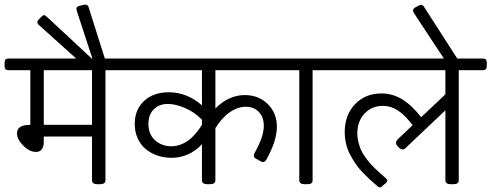

<svg xmlns="http://www.w3.org/2000/svg" viewBox="-45 -805 2147 839"><path d="M520.4 -549.3Q538.2 -549.3 538.2 -532.3V-515.3Q538.2 -498.2 520.4 -498.2H415.8V-17Q415.8 0 391.2 0H381.7Q357.1 0 357.1 -17V-208.5H146.3V-183.5Q146.3 -165.3 137.9 -153.2Q129.6 -141.1 112.2 -141.1Q84.4 -141.1 56.9 -168.5Q29.3 -195.8 29.3 -223.1Q29.3 -259.6 87.6 -259.6V-498.2H-7.1Q-25 -498.2 -25 -515.3V-532.3Q-25 -549.3 -7.1 -549.3ZM357.1 -259.6V-498.2H146.3V-259.6Z M417.4 -535.9 367 -522.8 362.3 -538.2 334.5 -507.3 125.2 -695.6Q118.5 -701.1 118.5 -707.9Q118.5 -714.2 123.7 -719.4L135.6 -731.3Q143.1 -738.8 147.8 -738.8Q152.6 -738.8 159.3 -732.1L359.9 -545.4L290.1 -759Q288.9 -762.6 288.9 -765.4Q288.9 -776.9 301.2 -779.2L320.7 -784Q323 -784.8 326.6 -784.8Q339.7 -784.8 342.1 -773.7Z M1206.9 -549.3Q1223.9 -549.3 1223.9 -532.3V-515.3Q1223.9 -498.2 1206.9 -498.2H896.2V-331.4Q955.6 -389.6 1024.2 -389.6Q1085.2 -389.6 1125 -350.4Q1164.9 -311.1 1164.9 -250.9Q1164.9 -188.7 1117.7 -105.4Q1111.4 -96.7 1104.6 -96.7Q1101.1 -96.7 1094.7 -99.9L1073.7 -111.4Q1064.2 -116.1 1064.2 -124.9Q1064.2 -130 1066.6 -134.8Q1107.8 -207.3 1107.8 -254.9Q1107.8 -293.3 1086 -315.9Q1064.2 -338.5 1029.3 -338.5Q993.7 -338.5 959 -314.5Q924.3 -290.5 896.2 -244.9V-17Q896.2 0 871.6 0H862.1Q837.5 0 837.5 -17V-174.4Q780.8 -115.3 703.5 -115.3Q671.8 -115.7 643.5 -125.2Q615.1 -134.8 592.7 -152.8Q570.4 -170.8 557.1 -199.4Q543.8 -227.9 543.8 -263.2Q543.8 -326.2 584.8 -364.1Q625.8 -401.9 692.4 -401.9Q771.7 -401.9 837.5 -344.8V-498.2H505.7Q487.9 -498.2 487.9 -515.3V-532.3Q487.9 -549.3 505.7 -549.3ZM701.9 -165.7Q780 -165.7 837.5 -259.6V-281.8Q805 -315.5 763.4 -333.1Q721.8 -350.8 688.1 -350.8Q650.8 -350.8 627.2 -327.6Q603.6 -304.4 603.6 -264Q603.6 -218 632.4 -192.2Q661.1 -166.5 701.9 -165.7Z M1426.5 -549.3Q1443.5 -549.3 1443.5 -532.3V-515.3Q1443.5 -498.2 1426.5 -498.2H1321V-17Q1321 -8.3 1315.5 -4.2Q1309.9 0 1296.9 0H1287Q1262.8 0 1262.8 -17V-498.2H1192.2Q1174.4 -498.2 1174.4 -515.3V-532.3Q1174.4 -549.3 1192.2 -549.3Z M2065 -549.3Q2082 -549.3 2082 -532.3V-515.3Q2082 -498.2 2065 -498.2H1959.6V-17Q1959.6 -8.3 1954 -4.2Q1948.5 0 1935.4 0H1925.5Q1901.3 0 1901.3 -17V-323L1726.5 -157.4Q1721 -151.8 1714.6 -151.8Q1706.3 -151.8 1696.4 -161.7L1694.8 -163.3Q1685.3 -174 1685.3 -181.1Q1685.3 -187.5 1691.6 -195L1758.2 -258Q1723.3 -303.6 1692.8 -323Q1662.3 -342.4 1628.2 -342.4Q1579.5 -342.4 1548 -308.8Q1516.4 -275.1 1516.4 -221.6Q1516.4 -203.3 1520.8 -185.3Q1525.2 -167.3 1531.3 -152.8Q1537.5 -138.3 1548.4 -122.5Q1559.3 -106.6 1568.2 -95.9Q1577.1 -85.2 1591.2 -71.5Q1605.2 -57.9 1613.4 -50.5Q1621.5 -43.2 1635 -31.7L1643.7 -23.4Q1647.2 -19.8 1647.2 -16.3Q1647.2 -10.3 1639.7 -4L1625.8 7.9Q1619.9 13.9 1614.7 13.9Q1611.6 13.9 1602.5 7.9L1601.7 6.3Q1583.4 -9.5 1571.5 -20.4Q1559.7 -31.3 1541 -50.3Q1522.4 -69.4 1510.1 -87.4Q1497.8 -105.4 1485.7 -127.8Q1473.6 -150.2 1467.5 -175.6Q1461.4 -201 1461.4 -227.9Q1461.4 -302.4 1506.3 -349.6Q1551.3 -396.7 1621.9 -396.7Q1669 -396.7 1710.9 -372Q1752.7 -347.2 1795.5 -292.9L1901.3 -392.8V-498.2H1411.8Q1394 -498.2 1394 -515.3V-532.3Q1394 -549.3 1411.8 -549.3Z M1915.6 -517.2 1763 -749.1Q1759.8 -755.4 1759.8 -759.8Q1759.8 -765.8 1768.9 -772.1L1785.2 -780.8Q1791.5 -784 1794.7 -784Q1802.6 -784 1807.8 -775.3L1961.2 -536.7Z"/></svg>

Font: Jaldi
Style: Regular
Weight: 400
Designer: Pablo Cosgaya and Nicolas Silva
Foundry: Omnibus-Type
Version: Version 1.001;PS 001.001;hotconv 1.0.70;makeotf.lib2.5.58329